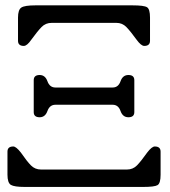

<svg xmlns="http://www.w3.org/2000/svg" viewBox="-20 -699 645 728"><path d="M548.8 -544.4Q548.8 -524.9 526.9 -524.9Q515.1 -524.9 498 -548.3Q474.6 -580.6 459.2 -596.4Q443.8 -612.3 421.4 -612.3H175.8Q152.8 -612.3 137.5 -596.4Q122.1 -580.6 98.6 -548.3Q82.5 -524.9 70.3 -524.9Q48.3 -524.9 48.3 -544.4V-632.3Q48.3 -662.1 61 -670.4Q73.7 -678.7 114.3 -678.7H482.9Q525.9 -678.7 537.4 -671.6Q548.8 -664.6 548.8 -632.3ZM189.9 -367.2H407.2Q428.7 -367.2 437 -390.9Q445.3 -414.6 466.8 -414.6Q489.3 -414.6 489.3 -395V-273.9Q489.3 -254.4 466.8 -254.4Q445.3 -254.4 437 -278.1Q428.7 -301.8 407.2 -301.8H189.9Q168.5 -301.8 159.9 -278.1Q151.4 -254.4 130.4 -254.4Q107.9 -254.4 107.9 -273.9V-395Q107.9 -414.6 130.4 -414.6Q151.4 -414.6 159.9 -390.9Q168.5 -367.2 189.9 -367.2ZM588.9 -124V-36.6Q588.9 -3.9 577.4 2.9Q565.9 9.8 522.9 9.8H74.2Q34.2 9.8 21.2 2Q8.3 -5.9 8.3 -36.6V-124Q8.3 -143.6 30.3 -143.6Q41 -143.6 59.1 -120.6Q82 -87.4 97.4 -71.8Q112.8 -56.2 135.7 -56.2H461.4Q483.9 -56.2 499.3 -71.8Q514.6 -87.4 538.1 -120.6Q555.7 -143.6 566.9 -143.6Q588.9 -143.6 588.9 -124Z"/></svg>

Font: Caudex
Style: Bold
Weight: 700
Version: Version 1.01